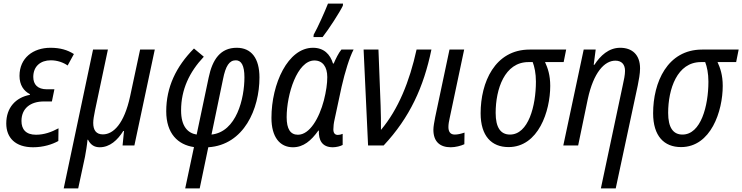

<svg xmlns="http://www.w3.org/2000/svg" viewBox="-20 -813 4148 1073"><path d="M165 10C222 10 272 -6 306 -25L307 -96C268 -75 227 -60 181 -60C124 -60 100 -91 100 -137C100 -208 151 -246 225 -246H270L284 -314H242C190 -314 166 -341 166 -383C166 -443 207 -476 264 -476C300 -476 334 -464 358 -447L393 -511C357 -534 316 -546 262 -546C165 -546 89 -489 89 -389C89 -338 113 -304 147 -287V-283C68 -268 15 -212 15 -123C15 -43 66 10 165 10Z M336 240H417L455 63C460 37 467 -6 469 -32H472C486 -4 507 10 537 10C594 10 637 -30 669 -81H673L665 0H731L845 -536H763L707 -274C674 -122 614 -62 555 -62C518 -62 501 -85 501 -126C501 -144 505 -166 511 -196L583 -536H500Z M1015 240H1096L1144 10C1344 -3 1430 -205 1430 -380C1430 -487 1385 -546 1303 -546C1212 -546 1167 -481 1146 -379L1079 -61C1029 -69 992 -107 992 -196C992 -312 1038 -410 1119 -496L1064 -542C963 -440 909 -325 909 -191C909 -67 974 -4 1064 9ZM1162 -61 1226 -369C1241 -446 1262 -476 1298 -476C1328 -476 1346 -448 1346 -381C1346 -263 1302 -76 1162 -61Z M1732 -606H1783C1817 -649 1879 -745 1896 -781L1897 -793H1813C1795 -747 1757 -662 1733 -619ZM1617 10C1676 10 1719 -27 1759 -83H1762C1760 -31 1779 10 1840 10C1859 10 1883 4 1895 -3V-65C1886 -61 1876 -59 1868 -59C1852 -59 1843 -69 1843 -90C1843 -105 1845 -125 1850 -146L1889 -328C1908 -411 1933 -492 1956 -536H1888C1872 -517 1856 -484 1845 -458H1841C1825 -510 1790 -546 1729 -546C1589 -546 1497 -345 1497 -154C1497 -47 1544 10 1617 10ZM1645 -60C1603 -60 1582 -92 1582 -158C1582 -286 1641 -475 1737 -475C1783 -475 1809 -440 1809 -382C1809 -346 1803 -303 1790 -252C1764 -153 1711 -60 1645 -60Z M2037 0H2124C2270 -156 2348 -327 2391 -536H2308C2269 -358 2206 -202 2109 -87C2109 -131 2109 -178 2107 -225L2095 -536H2012Z M2499 10C2525 10 2556 2 2575 -7L2576 -72C2555 -65 2538 -61 2521 -61C2496 -61 2486 -78 2486 -103C2486 -118 2489 -136 2493 -153L2574 -536H2492L2412 -158C2407 -131 2402 -106 2402 -88C2402 -20 2440 10 2499 10Z M2822 9C2989 9 3055 -192 3055 -333C3055 -394 3041 -433 3026 -466H3130L3144 -536H2940C2745 -536 2666 -352 2666 -180C2666 -53 2727 9 2822 9ZM2830 -61C2778 -61 2750 -100 2750 -182C2750 -315 2800 -466 2933 -466H2957C2967 -440 2975 -403 2975 -357C2975 -221 2933 -61 2830 -61Z M3338 240H3421L3544 -335C3550 -365 3557 -401 3557 -431C3557 -508 3512 -546 3446 -546C3382 -546 3335 -502 3302 -451H3298L3309 -536H3242L3128 0H3211L3265 -260C3297 -408 3358 -474 3419 -474C3455 -474 3473 -452 3473 -417C3473 -395 3467 -366 3460 -335Z M3786 9C3953 9 4019 -192 4019 -333C4019 -394 4005 -433 3990 -466H4094L4108 -536H3904C3709 -536 3630 -352 3630 -180C3630 -53 3691 9 3786 9ZM3794 -61C3742 -61 3714 -100 3714 -182C3714 -315 3764 -466 3897 -466H3921C3931 -440 3939 -403 3939 -357C3939 -221 3897 -61 3794 -61Z"/></svg>

Font: Noto Sans Display SemiCondensed
Style: Italic
Weight: 400
Width: 4
Italic angle: -12°
Designer: Monotype Design Team
Foundry: Monotype Imaging Inc.
Version: Version 1.900